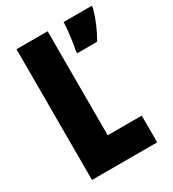

<svg xmlns="http://www.w3.org/2000/svg" viewBox="-174 -811 819 908"><g transform="rotate(-30 235.0 -357.0)"><path d="M59 0V-714H229V-146H415V0ZM470 -703Q448 -624 407 -554H298V-568Q302 -585 306 -612Q310 -639 313 -666.5Q316 -694 316 -714H470Z"/></g></svg>

Font: Noto Sans Thai Looped ExtraCondensed Black
Style: Regular
Weight: 900
Width: 2
Designer: Sasikarn Vongin, Ben Mitchell
Foundry: The Fontpad Ltd
Version: Version 1.001; ttfautohint (v1.8.4.7-5d5b)